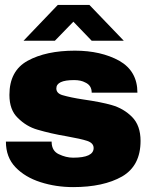

<svg xmlns="http://www.w3.org/2000/svg" viewBox="-20 -745 593 777"><path d="M481 -580.1H351.1L276.9 -657.2L202.1 -580.1H75.2L213.9 -725.1H341.8ZM283.2 -540Q388.2 -540 462.9 -499Q536.1 -457 536.1 -370.1H351.1Q351.1 -399.4 325.2 -411.1Q307.6 -420.9 279.8 -420.9Q208 -420.9 208 -387.2Q208 -367.2 232.9 -359.9Q266.6 -350.1 314.9 -342.8Q390.1 -332 432.1 -319.8Q480 -306.2 514.2 -272Q548.8 -237.3 548.8 -174.8Q548.8 -74.2 474.1 -30.8Q398.4 12.2 275.9 12.2Q206.5 12.2 144 -7.8Q81.5 -27.8 43 -67.9Q3.9 -108.4 3.9 -171.9H189V-168Q190.4 -133.8 217.8 -121.1Q247.1 -106.9 275.9 -106.9Q358.9 -106.9 358.9 -146Q358.9 -166 333 -174.8Q308.1 -183.1 248 -193.8Q186.5 -204.1 131.8 -220.2Q86.9 -232.9 51.8 -268.1Q18.1 -300.3 18.1 -360.8Q18.1 -458.5 91.8 -499Q166.5 -540 283.2 -540Z"/></svg>

Font: Archivo-RBTV
Style: Regular
Weight: 500
Designer: Hector Gatti
Foundry: Hector Gatti
Version: ""